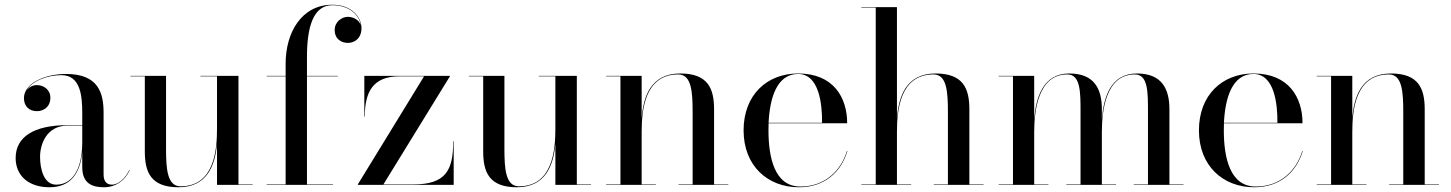

<svg xmlns="http://www.w3.org/2000/svg" viewBox="-20 -780 6122 810"><path d="M265 -252C123 -252 46 -202.5 46 -113.5C46 -37.5 102 10 188.5 10C277 10 318 -47.5 327 -138V-75C327 -3.5 372 10 419 10C468.5 10 509.5 -20 527 -62.5L525.5 -63.5C509 -25.5 476.5 -1 453 -1C424 -1 417 -21.5 417 -45.5V-304.5C417 -385.5 396.5 -468 259 -468C168 -468 81 -428 81 -366C81 -330 105 -311 135.5 -311C163 -311 192.5 -328 192.5 -368C192.5 -402 164 -421 135.5 -421C119 -421 102.5 -413 92 -398.5C115 -438.5 179.5 -463 239 -463C319 -463 327 -376.5 327 -304.5V-252ZM217 -1C164.5 -1 149 -68 149 -118C149 -172.5 177 -250 265 -250H327V-180.5C327 -52.5 276.5 -1 217 -1Z M986 -2V-460H825.5V-458H895.5V-237C895.5 -148 884.5 6 741.5 6C685.5 6 680.5 -68 680.5 -152V-460H530.5V-458H591V-141C591 -54 616 10 733 10C856.5 10 887.5 -86 895.5 -173V0H1046V-2Z M1105 -2V0H1385V-2H1275V-458H1405V-460H1275V-540C1275 -667 1302 -758 1382 -758C1450.5 -758 1495 -719.5 1502 -674C1495 -696 1470.5 -709 1447.5 -709C1422.5 -709 1392 -688.5 1392 -653.5C1392 -613.5 1422.5 -599 1447.5 -599C1478 -599 1505 -620 1505 -661C1505 -708 1463 -760 1382 -760C1252 -760 1185 -642.5 1185 -511.5V-460H1105V-458H1185V-2Z M1665 -458H1769L1489.5 -2V0H1894V-184H1892C1892 -60 1860 -2 1723 -2H1597.5L1878 -458V-460H1517V-288H1519C1519 -389 1551 -458 1665 -458Z M2413.5 -2V-460H2253V-458H2323V-237C2323 -148 2312 6 2169 6C2113 6 2108 -68 2108 -152V-460H1958V-458H2018.5V-141C2018.5 -54 2043.5 10 2160.5 10C2284 10 2315 -86 2323 -173V0H2473.5V-2Z M2537 -2V0H2747V-2H2687V-223C2687 -312 2698.5 -466 2841.5 -466C2897.5 -466 2902 -392 2902 -308V-2H2842.5V0H3052.5V-2H2992.5V-319C2992.5 -406 2967 -470 2850 -470C2723.5 -470 2694 -369.5 2687 -281V-460H2537V-458H2597.5V-2Z M3555 -143H3553C3528 -60 3460.5 7 3356.5 7C3247.5 7 3222 -116 3222 -230C3222 -240 3222 -250 3222.5 -260H3554C3554 -369 3496 -470 3347 -470C3216 -470 3117 -380 3117 -230C3117 -80 3219 10 3350 10C3461 10 3529 -56 3555 -143ZM3347 -468C3436 -468 3449 -340 3448 -262H3222.5C3227.5 -366 3257 -468 3347 -468Z M3614 -2V0H3824V-2H3764V-223C3764 -312 3775.5 -466 3918.5 -466C3974.5 -466 3979 -392 3979 -308V-2H3919.5V0H4129.5V-2H4069.5V-319C4069.5 -406 4044 -470 3927 -470C3800.5 -470 3771 -369.5 3764 -281V-750H3614V-748H3674.5V-2Z M4193 -2V0H4403V-2H4343V-223C4343 -312 4359.5 -466 4482.5 -466C4538.5 -466 4538.5 -392 4538.5 -308V-2H4478.5V0H4688.5V-2H4628.5V-223C4628.5 -312 4644.5 -466 4767.5 -466C4823.5 -466 4823 -392 4823 -308V-2H4763V0H4973V-2H4913.5V-319C4913.5 -406 4881 -470 4776 -470C4664 -470 4635.5 -366.5 4628.5 -277V-319C4628.5 -406 4596 -470 4491 -470C4379 -470 4350 -366 4343 -276.5V-460H4193V-458H4253.5V-2Z M5476 -143H5474C5449 -60 5381.5 7 5277.5 7C5168.5 7 5143 -116 5143 -230C5143 -240 5143 -250 5143.5 -260H5475C5475 -369 5417 -470 5268 -470C5137 -470 5038 -380 5038 -230C5038 -80 5140 10 5271 10C5382 10 5450 -56 5476 -143ZM5268 -468C5357 -468 5370 -340 5369 -262H5143.5C5148.5 -366 5178 -468 5268 -468Z M5535 -2V0H5745V-2H5685V-223C5685 -312 5696.5 -466 5839.5 -466C5895.5 -466 5900 -392 5900 -308V-2H5840.5V0H6050.5V-2H5990.5V-319C5990.5 -406 5965 -470 5848 -470C5721.5 -470 5692 -369.5 5685 -281V-460H5535V-458H5595.5V-2Z"/></svg>

Font: Bodoni* 96pt
Style: Regular
Weight: 400
Version: Version 2.3